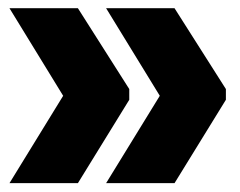

<svg xmlns="http://www.w3.org/2000/svg" viewBox="-20 -472 570 456"><path d="M232 -37 359.5 -244.5 232 -452.5H394.5L516.5 -260.5V-235L394.5 -37ZM2.5 -37 130 -244.5 2.5 -452.5H165L287 -260.5V-235L165 -37Z"/></svg>

Font: Anek Latin Medium ExtraBold
Style: Regular
Weight: 800
Version: Version 1.003